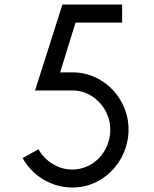

<svg xmlns="http://www.w3.org/2000/svg" viewBox="-20 -820 680 849"><path d="M303 -420C376 -420 442 -365 462 -291C486 -200 433 -100 342 -76C265 -55 187 -94 150 -160L80 -121C134 -23 250 31 363 1C496 -35 576 -179 540 -312C511 -422 412 -500 303 -500H246L314 -720H520V-800H256L135 -420Z"/></svg>

Font: Gauge
Style: Regular
Weight: 400
Designer: Daniel Pimley
Foundry: Daniel Pimley
Version: Version 1.004;PS 001.001;hotconv 1.0.56